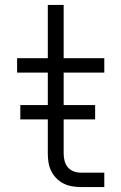

<svg xmlns="http://www.w3.org/2000/svg" viewBox="-20 -755 490 775"><path d="M307 0Q289 0 271 -3Q253 -6 237 -14Q221 -22 208 -35Q195 -48 187 -64Q179 -80 176 -98Q173 -116 173 -134V-462H49V-520H173V-735H237V-520H401V-462H237V-134Q237 -119 241 -104.5Q245 -90 254.5 -79Q264 -68 278 -63Q292 -58 307 -58H401V0ZM364 -273H62V-331H364Z"/></svg>

Font: Iosevka Etoile Light
Style: Regular
Weight: 300
Designer: Belleve Invis
Foundry: Belleve Invis
Version: Version 25.0.1; ttfautohint (v1.8.4)